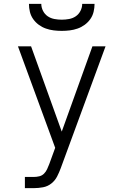

<svg xmlns="http://www.w3.org/2000/svg" viewBox="-20 -975 640 995"><path d="M109 0V-58H155Q170 -58 184 -61.5Q198 -65 208 -75Q218 -85 224 -98Q230 -111 235 -124L266 -209L73 -735H141L300 -293L459 -735H527L295 -104Q287 -82 276 -60.5Q265 -39 246 -24Q227 -9 203 -4.5Q179 0 155 0ZM300 -815Q279 -815 258.5 -817.5Q238 -820 218 -827Q198 -834 181 -846.5Q164 -859 152 -876Q140 -893 135 -913.5Q130 -934 130 -955H194Q194 -936 203 -918.5Q212 -901 227.5 -890.5Q243 -880 262 -876.5Q281 -873 300 -873Q319 -873 338 -876.5Q357 -880 372.5 -890.5Q388 -901 397 -918.5Q406 -936 406 -955H470Q470 -934 465 -913.5Q460 -893 448 -876Q436 -859 419 -846.5Q402 -834 382 -827Q362 -820 341.5 -817.5Q321 -815 300 -815Z"/></svg>

Font: Iosevka SS04 Light Extended
Style: Regular
Weight: 300
Width: 7
Monospace: yes
Designer: Belleve Invis
Foundry: Belleve Invis
Version: Version 19.0.0; ttfautohint (v1.8.4)